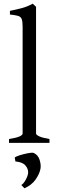

<svg xmlns="http://www.w3.org/2000/svg" viewBox="-20 -777 311 1044"><path d="M29 0V-21Q71 -28 87 -35.5Q103 -43 103 -51V-633Q103 -662 97.5 -674.5Q92 -687 77 -691Q62 -695 34 -698V-718Q69 -725 99 -733Q129 -741 158 -757L176 -740V-51Q176 -44 192.5 -36Q209 -28 249 -21V0ZM113 247 96 229Q109 221 120.5 199.5Q132 178 133 162Q134 141 118 122.5Q102 104 64 101L60 80Q66 74 86.5 67.5Q107 61 129.5 56.5Q152 52 162 54Q187 65 195.5 92.5Q204 120 200 141Q195 168 174 198.5Q153 229 113 247Z"/></svg>

Font: ChillKai
Style: Regular
Weight: 400
Designer: ChillType
Foundry: 寒蝉字型
Version: Version 2.000